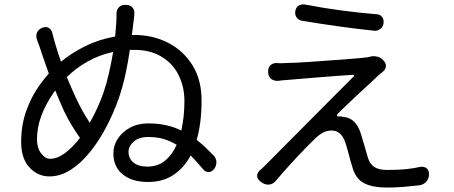

<svg xmlns="http://www.w3.org/2000/svg" viewBox="-20 -803 2040 862"><path d="M488 -570Q425 -556 373.5 -527Q322 -498 280 -457Q291 -430 301.5 -406.5Q312 -383 321 -363Q349 -303 383 -252Q418 -313 444 -385Q458 -426 469 -474Q480 -522 488 -570ZM169 -678Q186 -685 198.5 -678Q211 -671 215 -654Q223 -622 233 -589.5Q243 -557 254 -526Q301 -565 362 -595.5Q423 -626 497 -639L502 -700Q503 -714 503 -722.5Q503 -731 503 -741Q503 -759 514 -770.5Q525 -782 544 -781H548Q566 -780 575.5 -768.5Q585 -757 583 -738Q582 -731 581.5 -721.5Q581 -712 579 -701L572 -646H584Q665 -646 733.5 -611.5Q802 -577 843.5 -511Q885 -445 885 -352Q885 -251 863 -175Q885 -158 904 -139.5Q923 -121 940 -104Q951 -92 951.5 -75Q952 -58 941 -44Q931 -31 917 -30.5Q903 -30 892 -43Q879 -58 865 -74Q851 -90 836 -105Q806 -49 758.5 -17.5Q711 14 644 14Q573 14 531 -20Q489 -54 489 -115Q489 -150 509 -180.5Q529 -211 564 -230Q599 -249 645 -249Q690 -249 727 -240.5Q764 -232 794 -217Q801 -248 804.5 -281.5Q808 -315 808 -349Q808 -414 781.5 -466.5Q755 -519 703.5 -549.5Q652 -580 579 -579H563Q555 -524 543 -468.5Q531 -413 513 -361Q489 -293 456 -230.5Q423 -168 382.5 -118.5Q342 -69 296.5 -40Q251 -11 202 -11Q149 -11 112 -51.5Q75 -92 75 -165Q75 -242 98.5 -307Q122 -372 158 -421Q177 -448 199 -473L169 -559Q163 -577 157 -595Q151 -613 146 -625Q140 -642 146 -656.5Q152 -671 169 -678ZM773 -153Q747 -169 716 -178.5Q685 -188 647 -188Q603 -188 580 -167Q557 -146 557 -122Q557 -92 579 -73.5Q601 -55 641 -55Q689 -55 721.5 -82Q754 -109 773 -153ZM339 -184Q321 -209 302.5 -239.5Q284 -270 268 -303Q259 -322 249 -346.5Q239 -371 228 -397L218 -383Q184 -333 165 -281.5Q146 -230 146 -177Q146 -139 164.5 -114.5Q183 -90 205 -90Q237 -90 271.5 -115.5Q306 -141 339 -184Z M1306 -753Q1308 -769 1320 -777Q1332 -785 1348 -783Q1430 -767 1513 -756Q1596 -745 1671 -739Q1687 -738 1695.5 -727Q1704 -716 1702 -699Q1700 -683 1688 -673.5Q1676 -664 1660 -665Q1584 -673 1504.5 -684Q1425 -695 1335 -710Q1320 -713 1311.5 -725Q1303 -737 1306 -753ZM1703 -530Q1714 -518 1712.5 -504.5Q1711 -491 1698 -480Q1692 -476 1684.5 -469.5Q1677 -463 1672 -458Q1658 -445 1635.5 -424Q1613 -403 1587.5 -379.5Q1562 -356 1538 -333Q1514 -310 1497 -293Q1486 -280 1502 -280Q1508 -280 1511.5 -280Q1515 -280 1523 -278Q1552 -275 1570.5 -256Q1589 -237 1599 -206Q1606 -184 1615.5 -151.5Q1625 -119 1632 -94Q1641 -66 1661 -53Q1681 -40 1719 -40Q1769 -40 1803 -43.5Q1837 -47 1868 -54Q1885 -56 1896 -47Q1907 -38 1906 -18Q1905 1 1892.5 14Q1880 27 1862 29Q1828 33 1792 36Q1756 39 1715 39Q1655 39 1617.5 21Q1580 3 1564 -46Q1559 -61 1553 -83Q1547 -105 1541 -127.5Q1535 -150 1530 -164Q1512 -217 1469 -217Q1448 -217 1430 -207.5Q1412 -198 1395 -181Q1376 -163 1344.5 -130.5Q1313 -98 1279.5 -61Q1246 -24 1219 8Q1207 23 1190 25.5Q1173 28 1156 17L1151 13Q1135 2 1134.5 -12.5Q1134 -27 1148 -40Q1151 -42 1153 -43.5Q1155 -45 1166 -56Q1176 -66 1202 -92Q1228 -118 1264 -154.5Q1300 -191 1341.5 -232.5Q1383 -274 1424.5 -316Q1466 -358 1503 -395Q1540 -432 1566 -458Q1571 -462 1569.5 -464.5Q1568 -467 1562 -467Q1531 -465 1490 -462Q1449 -459 1407 -455.5Q1365 -452 1328.5 -449Q1292 -446 1269 -444Q1251 -443 1244 -442Q1237 -441 1229 -440Q1211 -439 1198.5 -448Q1186 -457 1184 -476V-481Q1183 -499 1193.5 -509.5Q1204 -520 1222 -520Q1233 -519 1237.5 -519Q1242 -519 1266 -520Q1283 -520 1318 -522Q1353 -524 1397 -527Q1441 -530 1486.5 -533.5Q1532 -537 1570.5 -540Q1609 -543 1631 -546Q1639 -548 1642 -548.5Q1645 -549 1648 -550Q1662 -552 1676.5 -548Q1691 -544 1700 -533Z"/></svg>

Font: Chiron GoRound TC
Style: Regular
Weight: 400
Designer: Ryoko NISHIZUKA 西塚涼子 (kana, bopomofo & ideographs); Paul D. Hunt (Latin, Greek & Cyrillic); Sandoll Communications 산돌커뮤니
Foundry: Adobe
Version: Version 1.000;hotconv 1.1.1;makeotfexe 2.6.0